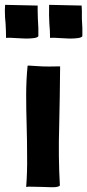

<svg xmlns="http://www.w3.org/2000/svg" viewBox="-76 -780 363 801"><path d="M-52.7 -681.6Q-50.8 -651.4 -50.8 -622.1Q-32.2 -623 -9.8 -621.1Q11.7 -620.1 31.2 -619.1Q50.8 -619.1 65.4 -621.1Q80.1 -623 84 -628.9Q84 -643.6 84 -663.1Q83 -682.6 82 -701.2Q82 -719.7 81.1 -735.4Q81.1 -751 81.1 -756.8Q36.1 -757.8 -54.7 -759.8Q-55.7 -748 -55.7 -737.3Q-55.7 -706.1 -52.7 -681.6ZM129.9 -681.6Q132.8 -651.4 132.8 -622.1Q152.3 -623 173.8 -621.1Q196.3 -620.1 214.8 -619.1Q235.4 -619.1 249 -621.1Q263.7 -623 267.6 -628.9Q267.6 -643.6 267.6 -663.1Q266.6 -682.6 265.6 -701.2Q265.6 -719.7 265.6 -735.4Q264.6 -751 264.6 -756.8Q219.7 -757.8 128.9 -759.8Q127.9 -713.9 129.9 -681.6ZM102.5 -502.9Q80.1 -503.9 67.4 -504.9Q61.5 -504.9 52.7 -505.9Q43 -506.8 39.1 -505.9Q39.1 -505.9 39.1 -504.9Q33.2 -446.3 33.2 -383.8Q33.2 -321.3 35.2 -256.8Q37.1 -193.4 37.1 -127.9Q38.1 -63.5 33.2 0Q40 -2 60.5 -1Q82 0 105.5 0Q121.1 1 134.8 1Q142.6 1 149.4 1Q168.9 0 173.8 -5.9Q167 -127 170.9 -252.9Q173.8 -378.9 174.8 -500Q174.8 -501 174.8 -502.9Q170.9 -502.9 158.2 -502.9Q126 -502 102.5 -502.9Z"/></svg>

Font: Londrina Solid
Style: NNS
Weight: 400
Designer: Marcelo Magalhaes
Version: Version 1.002